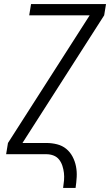

<svg xmlns="http://www.w3.org/2000/svg" viewBox="-20 -755 540 940"><path d="M289 165Q292 146 293.5 127.5Q295 109 293 91.5Q291 74 285.5 57Q280 40 269.5 26.5Q259 13 242.5 6.5Q226 0 207 0H10L19 -55L419 -680H123L132 -735H499L490 -680L90 -55H207Q234 -55 259.5 -48.5Q285 -42 304 -26.5Q323 -11 335 11.5Q347 34 352 59.5Q357 85 355.5 111.5Q354 138 350 165Z"/></svg>

Font: Iosevka SS04 Light Oblique
Style: Regular
Weight: 300
Italic angle: -9°
Monospace: yes
Designer: Belleve Invis
Foundry: Belleve Invis
Version: Version 19.0.0; ttfautohint (v1.8.4)